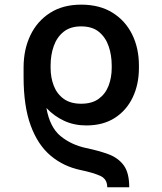

<svg xmlns="http://www.w3.org/2000/svg" viewBox="-20 -558 685 810"><path d="M525.2 231.9H432.5Q432.5 197.4 403.1 183.9Q373.6 170.5 320.3 159.4Q247.5 144.2 193.4 98.5Q139.2 52.9 109.4 -28.8Q79.5 -110.4 79.5 -233.3V-262.4Q79.5 -263.1 79.5 -263.5V-273.4Q79.5 -349.1 108.1 -408.9Q136.7 -468.8 191.1 -503.6Q245.4 -538.4 322.4 -538.4Q399.9 -538.4 454.2 -504.8Q508.5 -471.2 537.3 -413.2Q566.1 -355.1 566.1 -281.6V-271.3Q566.1 -202.4 540 -147.4Q513.8 -92.3 464.3 -60.5Q414.8 -28.8 344.1 -28.8Q292.3 -28.8 250.2 -48.5Q208.1 -68.2 175.8 -102.3Q190.3 -21.3 234.9 15.6Q279.5 52.6 342.7 66.4Q396 77.4 437.1 92.5Q478.3 107.6 501.8 139.2Q525.2 170.8 525.2 231.9ZM322.4 -120.4Q368.3 -120.4 396.7 -141.3Q425.1 -162.3 438.2 -196.7Q451.3 -231.2 451.3 -271.3V-281.6Q451.3 -325.3 438.4 -362.9Q425.4 -400.6 397.2 -423.7Q369 -446.7 322.4 -446.7Q276.6 -446.7 248.2 -423.8Q219.8 -400.9 206.7 -363.5Q193.5 -326 193.5 -281.6V-271.3Q193.5 -231.2 206.7 -196.7Q219.8 -162.3 248.4 -141.3Q277 -120.4 322.4 -120.4Z"/></svg>

Font: Inter UI Medium
Style: Regular
Weight: 500
Designer: Rasmus Andersson
Foundry: rsms
Version: 3.2;8d6f07862